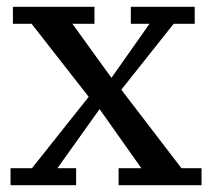

<svg xmlns="http://www.w3.org/2000/svg" viewBox="-20 -545 624 565"><path d="M337 -281 514 -50H573V0H329V-50H396L273 -224L149 -50H204V0H11V-50H74L241 -260L73 -475H18V-525H258V-475H193L308 -316L420 -475H365V-525H553V-475H491Z"/></svg>

Font: PT Serif Caption
Style: Regular
Weight: 400
Designer: A.Korolkova, O.Umpeleva, V.Yefimov
Foundry: ParaType Ltd
Version: Version 1.000W OFL